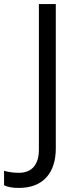

<svg xmlns="http://www.w3.org/2000/svg" viewBox="-98 -734 385 942"><path d="M-5.9 188Q-51.8 188 -78.1 174.8V104Q-43.5 113.8 -5.9 113.8Q42.5 113.8 67.6 84.5Q92.8 55.2 92.8 0V-713.9H175.8V-6.8Q175.8 85.9 128.9 137Q82 188 -5.9 188Z"/></svg>

Font: Samim FD
Style: FD
Weight: 400
Foundry: DejaVu fonts team - Redesigned by Saber Rastikerdar
Version: Version 4.00 December 17, 2020